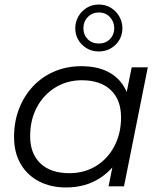

<svg xmlns="http://www.w3.org/2000/svg" viewBox="-20 -822 718 847"><path d="M271 5Q204 5 152 -22Q100 -49 71 -99Q42 -149 42 -218Q42 -285 64 -342Q86 -399 126 -441.5Q166 -484 220.5 -507Q275 -530 339 -530Q408 -530 456 -505.5Q504 -481 530 -434.5Q556 -388 556 -322Q556 -227 521 -153Q486 -79 422 -37Q358 5 271 5ZM286 -58Q352 -58 403.5 -89.5Q455 -121 484.5 -177Q514 -233 514 -304Q514 -382 468.5 -425Q423 -468 341 -468Q276 -468 224 -436Q172 -404 142.5 -348.5Q113 -293 113 -221Q113 -144 158.5 -101Q204 -58 286 -58ZM459 0 489 -151 519 -257 529 -367 561 -525H632L527 0ZM416 -595Q386 -595 362.5 -609Q339 -623 325.5 -646Q312 -669 312 -697Q312 -725 325.5 -749Q339 -773 362.5 -787.5Q386 -802 416 -802Q446 -802 469.5 -787.5Q493 -773 506.5 -749Q520 -725 520 -697Q520 -669 506.5 -646Q493 -623 469.5 -609Q446 -595 416 -595ZM416 -630Q446 -630 465 -649.5Q484 -669 484 -697Q484 -726 465 -746.5Q446 -767 416 -767Q387 -767 367.5 -747Q348 -727 348 -697Q348 -668 367 -649Q386 -630 416 -630Z"/></svg>

Font: MOST Montserrat
Style: Italic
Weight: 400
Italic angle: -11.3°
Designer: Julieta Ulanovsky
Foundry: Julieta Ulanovsky
Version: Version 8.000;March 11, 2024;FontCreator 15.0.0.2926 64-bit